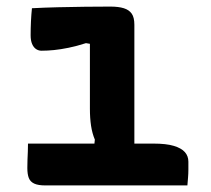

<svg xmlns="http://www.w3.org/2000/svg" viewBox="-20 -563 640 583"><path d="M264 -101 268 -139Q260 -158 256.5 -181Q253 -204 253 -233Q253 -253 253 -272.5Q253 -292 253 -312Q253 -332 253 -351.5Q253 -371 253 -391Q253 -411 253 -430L241 -432Q213 -423 188.5 -418Q164 -413 144 -411Q124 -409 106 -409Q97 -409 89.5 -414Q82 -419 77.5 -429.5Q73 -440 73 -456Q73 -477 74 -498Q75 -519 77 -538Q114 -540 155.5 -541Q197 -542 238 -542.5Q279 -543 315 -543Q340 -543 356 -538Q372 -533 380 -521.5Q388 -510 388 -488Q388 -447 388 -406.5Q388 -366 388 -325.5Q388 -285 388 -245.5Q388 -206 388 -167.5Q388 -129 388 -92ZM65 -127H446Q485 -127 508 -120Q531 -113 541.5 -101Q552 -89 552 -72Q552 -60 552 -48Q552 -36 551 -24Q550 -12 549 0H117Q96 0 84 -5.5Q72 -11 67.5 -22.5Q63 -34 63 -53Q63 -67 63.5 -79Q64 -91 64.5 -102.5Q65 -114 65 -127Z"/></svg>

Font: Rec Mono Semicasual
Style: Bold
Weight: 700
Version: Version 1.085; ttfautohint (v1.8.4.7-5d5b)